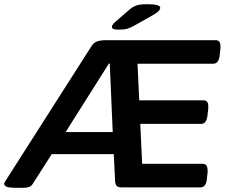

<svg xmlns="http://www.w3.org/2000/svg" viewBox="-33 -891 1073 913"><path d="M42 2Q10 2 -1.5 -3Q-13 -8 -13 -17Q-13 -20 -11 -24Q-9 -28 -1 -40L401 -670Q412 -688 428.5 -694Q445 -700 472 -700H993Q1006 -700 1011.5 -690.5Q1017 -681 1015 -657L1012 -631Q1008 -588 981 -588H621L629 -414H936Q948 -414 953.5 -404.5Q959 -395 957 -371L954 -345Q950 -302 924 -302H634L643 -112H932Q957 -112 954 -69L951 -43Q948 0 920 0H545Q527 0 520.5 -8.5Q514 -17 514 -37L508 -158H213L126 -22Q118 -7 106.5 -2.5Q95 2 79 2ZM485 -589 279 -263H503L489 -589ZM532 -750Q499 -750 499 -762Q499 -772 513 -785L581 -844Q598 -859 616 -865Q634 -871 666 -871Q729 -871 729 -854Q729 -838 692 -818L607 -770Q588 -759 572.5 -754.5Q557 -750 532 -750Z"/></svg>

Font: Asap Expanded Expanded SemiBold
Style: Italic
Weight: 600
Width: 7
Italic angle: -6°
Designer: Pablo Cosgaya
Foundry: Omnibus-Type
Version: Version 3.001; ttfautohint (v1.8.4.7-5d5b)